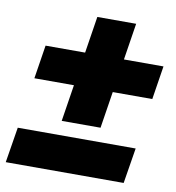

<svg xmlns="http://www.w3.org/2000/svg" viewBox="-78 -721 723 789"><g transform="rotate(10 284.0 -326.5)"><path d="M195 -207 219 -360H54L76 -500H241L265 -653H427L403 -500H568L546 -360H381L357 -207ZM-2 0 22 -148H514L490 0Z"/></g></svg>

Font: MuseoModerno Black
Style: Italic
Weight: 900
Italic angle: -9°
Designer: Pablo Cosgaya, Héctor Gatti, Marcela Romero, and the Authors of The MuseoModerno Project.
Foundry: Omnibus-Type Team
Version: Version 1.003